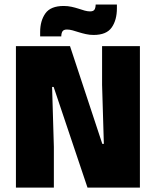

<svg xmlns="http://www.w3.org/2000/svg" viewBox="-20 -848 704 868"><path d="M296.5 -639.5 442.5 -197.5H449.5L441.5 -464.5V-639.5H612.5V0H375.5L222.5 -455H215.5L223.5 -184V0H52V-639.5ZM403 -690Q385 -690 368.2 -693.8Q351.5 -697.5 336.5 -702.2Q321.5 -707 308 -710.8Q294.5 -714.5 283 -714.5Q268.5 -714.5 263 -707Q257.5 -699.5 257 -684V-683.5H161.5V-703Q161.5 -754 185.2 -787.5Q209 -821 268 -821Q287 -821 303.8 -817.2Q320.5 -813.5 335 -808.8Q349.5 -804 362.5 -800.2Q375.5 -796.5 387 -796.5Q401.5 -796.5 406.8 -804Q412 -811.5 412.5 -827V-827.5H508.5V-810.5Q508.5 -757.5 485 -723.8Q461.5 -690 403 -690Z"/></svg>

Font: Anek Gujarati Medium ExtraBold
Style: Regular
Weight: 800
Version: Version 1.003